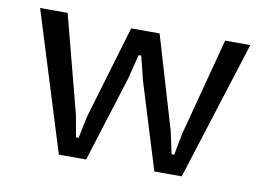

<svg xmlns="http://www.w3.org/2000/svg" viewBox="-62 -611 974 704"><g transform="rotate(10 425.5 -259.0)"><path d="M136.7 -517.6 231.4 -155.3 246.1 -73.2H255.9L272.5 -154.3L376 -502H481.9L584.5 -155.3L602.1 -73.2H611.8L627.4 -154.3L723.1 -517.6H816.9L652.8 0H550.8L452.1 -320.3L429.7 -410.2H419.9L397.5 -320.3L296.9 0H195.3L34.2 -517.6Z"/></g></svg>

Font: Proza Libre
Style: Regular
Weight: 400
Designer: Jasper de Waard
Foundry: Jasper de Waard
Version: Version 1.000; ttfautohint (v1.4.1.8-43bc)